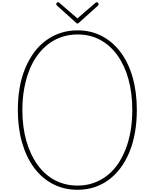

<svg xmlns="http://www.w3.org/2000/svg" viewBox="-20 -1694 1397 1733"><path d="M680 19Q559 19 459.5 -32Q360 -83 289 -178Q218 -273 179.5 -405.5Q141 -538 141 -701Q141 -810 158 -905.5Q175 -1001 209 -1081Q243 -1161 289.5 -1223.5Q336 -1286 396.5 -1330Q457 -1374 528 -1397Q599 -1420 680 -1420Q801 -1420 899.5 -1368.5Q998 -1317 1068.5 -1223Q1139 -1129 1177 -996.5Q1215 -864 1215 -701Q1215 -593 1198 -497Q1181 -401 1148 -321Q1115 -241 1068 -178Q1021 -115 961.5 -71Q902 -27 831.5 -4Q761 19 680 19ZM680 -19Q755 -19 820 -41Q885 -63 940.5 -104.5Q996 -146 1038.5 -205.5Q1081 -265 1111.5 -341Q1142 -417 1158 -507.5Q1174 -598 1174 -701Q1174 -856 1139 -981Q1104 -1106 1038.5 -1196.5Q973 -1287 882.5 -1335Q792 -1383 680 -1383Q605 -1383 539 -1361Q473 -1339 418 -1297.5Q363 -1256 319 -1196.5Q275 -1137 245 -1061Q215 -985 198.5 -895Q182 -805 182 -701Q182 -547 218 -421.5Q254 -296 319.5 -205.5Q385 -115 476.5 -67Q568 -19 680 -19ZM854 -1674Q861 -1674 865.5 -1668.5Q870 -1663 870 -1655Q870 -1652 869 -1649.5Q868 -1647 865 -1644L695 -1491Q690 -1485 686.5 -1483.5Q683 -1482 679 -1482Q675 -1482 671.5 -1483.5Q668 -1485 663 -1492L493 -1645Q490 -1648 489 -1651Q488 -1654 488 -1656Q488 -1664 492.5 -1669Q497 -1674 504 -1674Q508 -1674 511 -1672Q514 -1670 516 -1668L679 -1528L841 -1668Q844 -1670 847 -1672Q850 -1674 854 -1674Z"/></svg>

Font: Playwrite BE WAL Thin
Style: Regular
Weight: 250
Version: Version 1.002